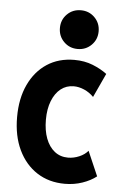

<svg xmlns="http://www.w3.org/2000/svg" viewBox="-54 -800 535 845"><g transform="rotate(5 213.0 -377.5)"><path d="M264.4 5.9Q194.3 5.9 141.6 -28.1Q89 -62.1 59.5 -123.8Q30 -185.5 30 -268.8Q30 -351 58.7 -412.2Q87.4 -473.4 138.9 -507.3Q190.5 -541.1 259.5 -541.1Q304.8 -541.1 341.1 -526.5Q377.5 -512 404.3 -491.7L355.3 -385.8Q336.8 -404.8 313.2 -415Q289.6 -425.2 267 -425.2Q234.4 -425.2 209.8 -405.9Q185.3 -386.6 171.3 -351.2Q157.3 -315.8 157.3 -268Q157.3 -220.5 170.8 -184.9Q184.4 -149.4 209.4 -129.7Q234.4 -110.1 268.6 -110.1Q293.6 -110.1 318.2 -120.6Q342.7 -131.1 356.4 -148.1L403.7 -39.1Q378 -19 341.8 -6.6Q305.6 5.9 264.4 5.9ZM269.1 -590.1Q232.9 -590.1 208.3 -614.8Q183.6 -639.5 183.6 -675.7Q183.6 -711.9 208.3 -736.6Q233 -761.2 269.2 -761.2Q305.4 -761.2 330 -736.5Q354.7 -711.8 354.7 -675.6Q354.7 -639.4 330 -614.8Q305.3 -590.1 269.1 -590.1Z"/></g></svg>

Font: Reddit Sans Condensed
Style: Regular
Weight: 400
Designer: Stephen Hutchings
Foundry: Reddit
Version: Version 1.014